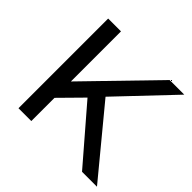

<svg xmlns="http://www.w3.org/2000/svg" viewBox="-170 -880 1060 1060"><g transform="rotate(45 359.5 -350.0)"><path d="M105 0V-700.2H205.1V-309.1L585 -700.2H699.2L399.9 -384.8L717.8 0H601.1L333 -311L205.1 -181.2V0Z"/></g></svg>

Font: Montserrat Medium
Style: Regular
Weight: 500
Designer: Julieta Ulanovsky
Foundry: Julieta Ulanovsky
Version: Version 7.200